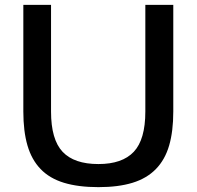

<svg xmlns="http://www.w3.org/2000/svg" viewBox="-20 -760 809 790"><path d="M385 10Q302 10 243 -8Q184 -26 147 -64.5Q110 -103 93 -161.5Q76 -220 76 -301V-740H190V-301Q190 -186 237.5 -135.5Q285 -85 385 -85Q483 -85 530.5 -135.5Q578 -186 578 -301V-740H693V-301Q693 -220 676 -161.5Q659 -103 621.5 -64.5Q584 -26 525.5 -8Q467 10 385 10Z"/></svg>

Font: EncodeSans
Style: Medium
Weight: 500
Designer: Pablo Impallari, Andres Torresi
Foundry: Pablo Impallari, Andres Torresi
Version: Version 1.000; ttfautohint (v1.4.1)